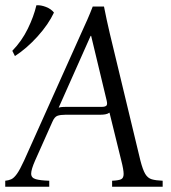

<svg xmlns="http://www.w3.org/2000/svg" viewBox="-20 -713 654 733"><path d="M516 -100Q525 -65 534.5 -49Q544 -33 559.5 -28.5Q575 -24 601 -23V0H408V-23Q432 -24 442 -28.5Q452 -33 452 -49Q452 -65 443 -100L398 -283Q391 -278 382 -276.5Q373 -275 363 -275H231Q211 -275 199.5 -271Q188 -267 180 -248L114 -100Q99 -66 99 -50Q99 -34 116.5 -29Q134 -24 168 -23V0H0V-23Q12 -24 22.5 -28.5Q33 -33 44.5 -49Q56 -65 72 -100L290 -586Q302 -612 313 -637Q324 -662 334 -688H377Q382 -662 387.5 -637Q393 -612 399 -586ZM368 -305Q381 -305 386 -309.5Q391 -314 387 -330L328 -576H326L204 -302Q210 -304 217 -304.5Q224 -305 231 -305ZM119 -693Q136 -694 155.5 -686.5Q175 -679 186 -665Q165 -620 123.5 -574Q82 -528 37 -499L27 -519Q63 -556 86 -603Q109 -650 119 -693Z"/></svg>

Font: Bona Nova
Style: Italic
Weight: 400
Italic angle: -4°
Designer: Mateusz Machalski
Foundry: Capitalics
Version: Version 4.001; ttfautohint (v1.8.3)